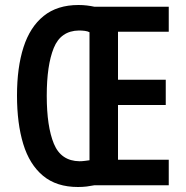

<svg xmlns="http://www.w3.org/2000/svg" viewBox="-20 -741 743 768"><path d="M294 -721Q312 -721 328 -719Q344 -717 358 -714H655V-614H452V-422H643V-321H452V-102H655V0H358Q343 3 327 5Q311 7 292 7Q206 7 152 -38Q98 -83 73 -165Q48 -247 48 -359Q48 -471 74 -552Q100 -633 154.5 -677Q209 -721 294 -721ZM296 -619Q223 -618 195 -549Q167 -480 167 -358Q167 -235 195.5 -166Q224 -97 298 -96Q308 -96 319.5 -97.5Q331 -99 338 -100V-612Q331 -616 319.5 -617.5Q308 -619 296 -619Z"/></svg>

Font: Noto Sans Malayalam ExtraCondensed SemiBold
Style: Regular
Weight: 600
Width: 2
Designer: Jelle Bosma - Monotype Design Team
Foundry: Monotype Imaging Inc.
Version: Version 2.104; ttfautohint (v1.8.4.7-5d5b)